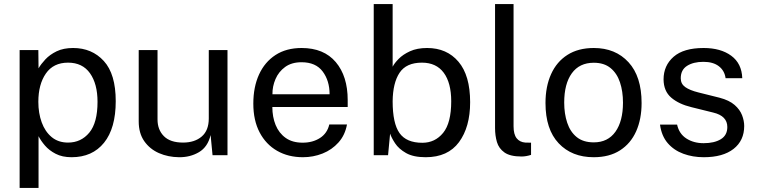

<svg xmlns="http://www.w3.org/2000/svg" viewBox="-20 -763 3724 944"><path d="M76.5 161V-517H168.5L169.5 -427Q181.5 -448 203.2 -471.2Q225 -494.5 258.5 -510.8Q292 -527 339.5 -527Q432 -527 490.5 -463Q549 -399 549 -265.5Q549 -132.5 491.5 -61.2Q434 10 332 10Q286 10 253.8 -6.8Q221.5 -23.5 201 -47.5Q180.5 -71.5 169.5 -93.5V161ZM314.5 -62Q378.5 -62 419 -110.8Q459.5 -159.5 459.5 -262.5Q459.5 -350.5 422.5 -402.8Q385.5 -455 314.5 -455Q242.5 -455 205.5 -401.5Q168.5 -348 168.5 -262.5Q168.5 -207 185 -161.5Q201.5 -116 234 -89Q266.5 -62 314.5 -62Z M860.5 10Q806.5 9.5 761.5 -10.2Q716.5 -30 689.2 -69Q662 -108 662 -166V-517H754.5V-175.5Q754.5 -125 785.8 -93.5Q817 -62 880 -62Q937 -62 971.8 -91.8Q1006.5 -121.5 1006.5 -180.5V-517H1098.5V0H1025L1015.5 -99Q1001.5 -40.5 958.5 -15Q915.5 10.5 860.5 10Z M1319 -237Q1319 -188 1335.2 -148.2Q1351.5 -108.5 1384.5 -85Q1417.5 -61.5 1468 -61.5Q1517.5 -61.5 1553.2 -84.5Q1589 -107.5 1599 -151H1686Q1676.5 -98.5 1644.2 -62.5Q1612 -26.5 1566 -8.2Q1520 10 1469.5 10Q1397.5 10 1342.5 -21.5Q1287.5 -53 1256.5 -112Q1225.5 -171 1225.5 -253.5Q1225.5 -335 1253.5 -396.5Q1281.5 -458 1334.5 -492.5Q1387.5 -527 1463 -527Q1572 -527 1630.8 -457.8Q1689.5 -388.5 1689.5 -271V-237ZM1319.5 -299.5H1600.5Q1600.5 -366 1566.5 -411.5Q1532.5 -457 1462.5 -457Q1414 -457 1382 -433.8Q1350 -410.5 1334.5 -374.2Q1319 -338 1319.5 -299.5Z M2073 10Q2012.5 10 1976.5 -10.5Q1940.5 -31 1922.5 -58.5Q1904.5 -86 1898 -106L1888 0H1817.5V-743H1910.5V-435Q1919 -452 1940 -473.5Q1961 -495 1995.8 -511Q2030.5 -527 2080 -527Q2177 -527 2234.2 -459.5Q2291.5 -392 2291.5 -260.5Q2291.5 -138.5 2236.8 -64.2Q2182 10 2073 10ZM2056.5 -61Q2119 -61 2158.8 -109.8Q2198.5 -158.5 2198.5 -265Q2198.5 -355.5 2161.8 -405.2Q2125 -455 2054.5 -455Q1977.5 -455 1944.5 -405.2Q1911.5 -355.5 1910.5 -265Q1910.5 -156.5 1944.2 -108.8Q1978 -61 2056.5 -61Z M2544.5 6.5Q2488.5 6.5 2460.5 -13.2Q2432.5 -33 2423.2 -64.8Q2414 -96.5 2414 -133V-743H2505V-142Q2505 -102.5 2520.2 -83.2Q2535.5 -64 2563 -62L2591 -61.5V-1.5Q2566 6.5 2544.5 6.5Z M2899 10Q2791.5 10 2726.8 -58.5Q2662 -127 2662 -256.5Q2662 -337.5 2689.5 -398.5Q2717 -459.5 2770 -493.2Q2823 -527 2899.5 -527Q3006 -527 3070.2 -457Q3134.5 -387 3134.5 -256.5Q3134.5 -177.5 3107.8 -117.5Q3081 -57.5 3028.5 -23.8Q2976 10 2899 10ZM2899.5 -63Q2968.5 -63 3005.8 -115.2Q3043 -167.5 3043 -258.5Q3043 -314 3028.2 -358.2Q3013.5 -402.5 2981.8 -428.5Q2950 -454.5 2899.5 -454.5Q2829 -454.5 2791.5 -402.8Q2754 -351 2754 -258.5Q2754 -204 2768.8 -159.5Q2783.5 -115 2815.5 -89Q2847.5 -63 2899.5 -63Z M3440 10Q3386 10 3339.8 -7Q3293.5 -24 3263 -59.2Q3232.5 -94.5 3225 -150.5H3309Q3319 -105 3354.8 -82Q3390.5 -59 3439.5 -59Q3492 -59 3524 -78.5Q3556 -98 3556 -138.5Q3556 -193 3487 -209.5L3380 -236Q3317.5 -251 3280.2 -283Q3243 -315 3242.5 -372.5Q3242.5 -440.5 3291.8 -483.8Q3341 -527 3439.5 -527Q3523.5 -527 3575.2 -489Q3627 -451 3629.5 -378.5H3547.5Q3542.5 -415.5 3514.5 -437.2Q3486.5 -459 3438.5 -459Q3389 -459 3358 -439.2Q3327 -419.5 3327 -378Q3327 -350.5 3349.2 -334.8Q3371.5 -319 3414 -308.5L3518 -282.5Q3565.5 -270 3591.8 -247Q3618 -224 3628.5 -196.5Q3639 -169 3639 -143.5Q3639 -72 3586.8 -31Q3534.5 10 3440 10Z"/></svg>

Font: Public Sans
Style: Regular
Weight: 400
Designer: The Public Sans project authors (U.S. Web Design System). Libre Franklin designed by Pablo Impallari and Rodrigo Fuenzal
Version: Version 1.008; ttfautohint (v1.8.1) -l 8 -r 50 -G 200 -x 14 